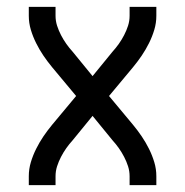

<svg xmlns="http://www.w3.org/2000/svg" viewBox="-20 -540 540 560"><path d="M64 0V-26Q64 -47 70 -67Q76 -87 85.5 -106Q95 -125 106.5 -142Q118 -159 132 -176L202 -260L132 -344Q118 -361 106.5 -378Q95 -395 85.5 -414Q76 -433 70 -453Q64 -473 64 -494V-520H142V-494Q142 -479 146.5 -465Q151 -451 158 -437.5Q165 -424 173.5 -412Q182 -400 192 -389L250 -318L308 -389Q318 -400 326.5 -412Q335 -424 342 -437.5Q349 -451 353.5 -465Q358 -479 358 -494V-520H436V-494Q436 -473 430 -453Q424 -433 414.5 -414Q405 -395 393.5 -378Q382 -361 368 -344L298 -260L368 -176Q382 -159 393.5 -142Q405 -125 414.5 -106Q424 -87 430 -67Q436 -47 436 -26V0H358V-26Q358 -41 353.5 -55Q349 -69 342 -82.5Q335 -96 326.5 -108Q318 -120 308 -131L250 -202L192 -131Q182 -120 173.5 -108Q165 -96 158 -82.5Q151 -69 146.5 -55Q142 -41 142 -26V0Z"/></svg>

Font: Zed Mono
Style: Regular
Weight: 400
Monospace: yes
Designer: Belleve Invis
Foundry: Belleve Invis
Version: Version 1.0.0; ttfautohint (v1.8.4)